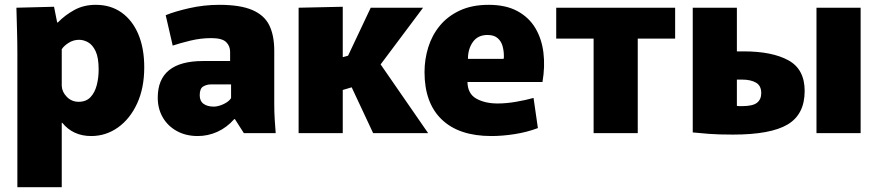

<svg xmlns="http://www.w3.org/2000/svg" viewBox="-20 -552 3640 796"><path d="M52 -331Q52 -377 50.5 -428Q49 -479 48 -520L204 -524L217 -459H220Q249 -489 288 -510.5Q327 -532 377 -532Q439 -532 484 -500Q529 -468 553.5 -410Q578 -352 578 -273Q578 -187 548.5 -123Q519 -59 469 -23.5Q419 12 358 12Q283 12 238 -43H236V224H52ZM306 -130Q337 -130 355 -149Q373 -168 381 -198.5Q389 -229 389 -264Q389 -313 376.5 -339.5Q364 -366 345.5 -376.5Q327 -387 308 -387Q285 -387 265.5 -375Q246 -363 236 -348V-196Q237 -171 257 -150.5Q277 -130 306 -130Z M800 12Q751 12 713.5 -8.5Q676 -29 655 -65Q634 -101 634 -147Q634 -299 822 -299H934V-337Q934 -362 917 -378Q900 -394 856 -394Q812 -394 769 -383.5Q726 -373 696 -363L667 -489Q703 -504 764 -518Q825 -532 889 -532Q976 -532 1026 -510.5Q1076 -489 1096.5 -447Q1117 -405 1117 -342V-120Q1117 -88 1119 -55.5Q1121 -23 1123 0H991L954 -58H951Q920 -23 881 -5.5Q842 12 800 12ZM866 -110Q884 -110 906 -120Q928 -130 938 -145V-202H854Q837 -202 822.5 -193.5Q808 -185 808 -157Q808 -133 824 -121.5Q840 -110 866 -110Z M1218 -520 1401 -524V-315L1423 -321L1517 -520H1734L1558 -285L1755 0H1527L1438 -190L1401 -179V0H1218Z M2017 12Q1883 12 1811.5 -56.5Q1740 -125 1740 -253Q1740 -306 1755.5 -356Q1771 -406 1803.5 -445.5Q1836 -485 1886.5 -508.5Q1937 -532 2006 -532Q2077 -532 2125 -506Q2173 -480 2199.5 -435.5Q2226 -391 2233 -333.5Q2240 -276 2229 -212H1918Q1919 -163 1955 -143Q1991 -123 2043 -123Q2079 -123 2119.5 -130Q2160 -137 2192 -146L2210 -21Q2165 -4 2114 4Q2063 12 2017 12ZM2001 -407Q1961 -407 1940.5 -378Q1920 -349 1920 -308H2068Q2069 -312 2069 -315Q2069 -318 2069 -321Q2069 -341 2063.5 -361Q2058 -381 2043 -394Q2028 -407 2001 -407Z M2441 0V-392H2286V-520H2779V-392H2624V0Z M3019 6Q2958 6 2919.5 3Q2881 0 2852 -3V-520H3035V-339H3063Q3181 -339 3248.5 -302Q3316 -265 3316 -175Q3316 -78 3245.5 -36Q3175 6 3019 6ZM3365 0V-520H3548V0ZM3056 -112Q3101 -112 3118.5 -126Q3136 -140 3136 -166Q3136 -197 3114 -209.5Q3092 -222 3057 -222H3035V-113Q3040 -112 3045 -112Q3050 -112 3056 -112Z"/></svg>

Font: Murecho ExtraBold
Style: Regular
Weight: 800
Designer: Neil Summerour
Foundry: Positype
Version: Version 1.010; ttfautohint (v1.8.3)